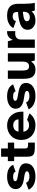

<svg xmlns="http://www.w3.org/2000/svg" viewBox="1410 -2070 672 3533"><g transform="rotate(-90 1746.5 -304.0)"><path d="M507 -162Q507 -82 441.5 -35Q376 12 264 12Q175 12 112.5 -20.5Q50 -53 21 -114L150 -161Q172 -99 267 -99Q310 -99 335.5 -111.5Q361 -124 361 -145Q361 -162 343 -172.5Q325 -183 284 -190L195 -205Q117 -218 75 -256Q33 -294 33 -353Q33 -424 95.5 -467Q158 -510 261 -510Q428 -510 481 -400L353 -353Q341 -399 260 -399Q178 -399 178 -359Q178 -330 239 -319L331 -302Q425 -286 466 -253.5Q507 -221 507 -162Z M781 -180Q781 -147 794 -135.5Q807 -124 845 -124H889V0H793Q696 0 662.5 -28.5Q629 -57 629 -140V-380H547V-496H629V-620H781V-496H889V-380H781Z M1316 -300Q1315 -344 1285.5 -370.5Q1256 -397 1207 -397Q1158 -397 1127 -371.5Q1096 -346 1090 -300ZM1426 -99Q1390 -46 1333 -17Q1276 12 1209 12Q1085 12 1011 -59.5Q937 -131 937 -251Q937 -363 1012.5 -436.5Q1088 -510 1203 -510Q1318 -510 1388 -434Q1458 -358 1458 -234Q1458 -230 1457.5 -222Q1457 -214 1457 -210H1090Q1094 -163 1125.5 -134.5Q1157 -106 1205 -106Q1273 -106 1305 -143Z M1986 -162Q1986 -82 1920.5 -35Q1855 12 1743 12Q1654 12 1591.5 -20.5Q1529 -53 1500 -114L1629 -161Q1651 -99 1746 -99Q1789 -99 1814.5 -111.5Q1840 -124 1840 -145Q1840 -162 1822 -172.5Q1804 -183 1763 -190L1674 -205Q1596 -218 1554 -256Q1512 -294 1512 -353Q1512 -424 1574.5 -467Q1637 -510 1740 -510Q1907 -510 1960 -400L1832 -353Q1820 -399 1739 -399Q1657 -399 1657 -359Q1657 -330 1718 -319L1810 -302Q1904 -286 1945 -253.5Q1986 -221 1986 -162Z M2379 -70Q2331 12 2235 12Q2144 12 2103.5 -37.5Q2063 -87 2063 -198V-496H2215V-219Q2215 -158 2233 -132Q2251 -106 2293 -106Q2338 -106 2358.5 -136.5Q2379 -167 2379 -235V-496H2532V0H2400Z M2899 -361Q2785 -361 2785 -250V0H2633V-496H2753L2780 -405Q2821 -510 2927 -510H2940V-358Q2915 -361 2899 -361Z M3121 -145Q3121 -122 3140.5 -107Q3160 -92 3191 -92Q3245 -92 3270.5 -120.5Q3296 -149 3296 -208V-220Q3198 -211 3159.5 -194.5Q3121 -178 3121 -145ZM3301 -60Q3248 12 3135 12Q3060 12 3012 -29Q2964 -70 2964 -134Q2964 -214 3042.5 -255.5Q3121 -297 3293 -310Q3293 -365 3275 -386Q3257 -407 3210 -407Q3140 -407 3124 -348L2996 -394Q3023 -449 3083 -479.5Q3143 -510 3223 -510Q3336 -510 3389.5 -460Q3443 -410 3443 -303V-194Q3443 -78 3460 0H3319Z"/></g></svg>

Font: Atkinson Hyperlegible Pro
Style: Bold
Weight: 700
Designer: Elliott Scott, Megan Eiswerth, Linus Boman, Theodore Petrosky, Jacob Perez
Foundry: Braille Institute
Version: Version 1.5.1